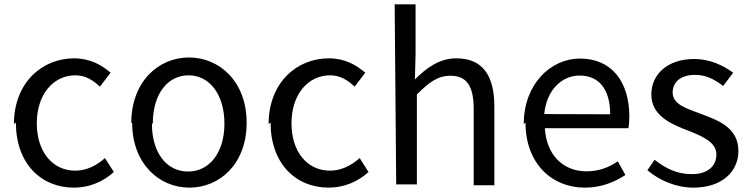

<svg xmlns="http://www.w3.org/2000/svg" viewBox="-20 -822 3453 882"><path d="M53 -259C53 -70 169 40 320 40C388 40 453 14 503 -32L462 -96C426 -63 379 -38 326 -38C221 -38 149 -125 149 -256C149 -387 224 -476 326 -476C372 -476 406 -455 439 -424L488 -488C447 -523 395 -554 320 -554C174 -554 44 -443 44 -252Z M587 -259C587 -70 711 40 850 40C989 40 1113 -69 1113 -258C1113 -448 988 -558 848 -558C708 -558 583 -447 583 -256ZM682 -256C682 -387 748 -476 846 -476C944 -476 1011 -386 1011 -254C1011 -122 943 -34 844 -34C745 -34 678 -121 678 -252Z M1223 -259C1223 -70 1339 40 1490 40C1558 40 1623 14 1673 -32L1632 -96C1596 -63 1549 -38 1496 -38C1391 -38 1319 -125 1319 -256C1319 -387 1394 -476 1496 -476C1542 -476 1576 -455 1609 -424L1658 -488C1617 -523 1565 -554 1490 -554C1344 -554 1214 -443 1214 -252Z M1800 25H1895V-388C1952 -445 1991 -474 2049 -474C2124 -474 2156 -428 2156 -320V29H2251V-332C2251 -477 2196 -554 2076 -554C1998 -554 1939 -510 1886 -457L1889 -574V-802H1793Z M2394 -259C2394 -71 2515 40 2666 40C2743 40 2803 14 2853 -18L2818 -81C2776 -52 2730 -35 2674 -35C2565 -35 2490 -112 2483 -233H2867C2869 -246 2871 -265 2871 -286C2871 -448 2789 -553 2644 -553C2511 -553 2386 -437 2386 -252ZM2480 -298C2491 -410 2562 -475 2642 -475C2731 -475 2783 -413 2783 -297Z M2954 -40C3008 6 3085 40 3165 40C3299 40 3372 -36 3372 -128C3372 -236 3280 -269 3197 -300C3132 -324 3070 -343 3070 -397C3070 -441 3102 -478 3173 -478C3224 -478 3263 -457 3302 -427L3348 -488C3302 -522 3240 -551 3169 -551C3045 -551 2972 -479 2972 -388C2972 -291 3062 -252 3141 -222C3204 -197 3271 -170 3271 -112C3271 -62 3234 -22 3158 -22C3089 -22 3037 -49 2987 -88Z"/></svg>

Font: GenEiGothic-pro-Regular
Style: Regular
Weight: 400
Designer: Ryoko NISHIZUKA (kana & ideographs); Paul D. Hunt (Latin, Greek & Cyrillic); Wenlong ZHANG (bopomofo); Sandoll Communica
Foundry: Adobe Systems Incorporated; o_tamon
Version: Version 1.000.140830